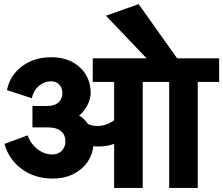

<svg xmlns="http://www.w3.org/2000/svg" viewBox="-20 -919 1095 942"><path d="M435.1 -632.8H699.2L500 -841.8L660.2 -898.9L849.1 -632.8H1055.2V-517.1H950.2V2.9H810.1V-517.1H680.2V2.9H540V-212.9Q492.7 -196.3 438 -201.2Q428.7 -130.4 374 -86.7Q319.3 -43 237.8 -43Q150.9 -43 86.9 -89.8Q22.9 -136.7 2 -212.9L115.2 -254.9Q130.4 -213.4 164.1 -187.3Q197.8 -161.1 235.8 -161.1Q264.6 -161.1 282.7 -179Q300.8 -196.8 300.8 -225.1Q300.8 -258.8 278.3 -276.4Q255.9 -293.9 217.8 -293.9H139.2V-398.9H209Q248 -398.9 267.1 -416.7Q286.1 -434.6 286.1 -461.9Q286.1 -487.8 271 -503.9Q255.9 -520 231.9 -520Q196.8 -520 170.2 -496.8Q143.6 -473.6 136.2 -437L14.2 -477.1Q28.8 -549.3 87.9 -593.8Q147 -638.2 232.9 -638.2Q317.4 -638.2 371.1 -589.1Q424.8 -540 424.8 -462.9Q424.8 -434.1 408.9 -403.1Q393.1 -372.1 368.2 -352.1Q394 -337.4 411.1 -311Q431.2 -300.8 457 -300.8Q501.5 -300.8 540 -329.1V-517.1H435.1Z"/></svg>

Font: LT Superior
Style: Bold
Weight: 400
Designer: Daniel Lyons
Foundry: LyonsType
Version: Version 1.000